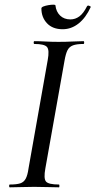

<svg xmlns="http://www.w3.org/2000/svg" viewBox="-20 -801 408 821"><path d="M22 0Q19 0 19 -6Q19 -12 22 -12Q51 -12 66.5 -17Q82 -22 90 -37Q98 -52 102 -81L184 -544Q192 -587 181 -600Q170 -613 127 -613Q124 -613 124 -619Q124 -625 127 -625Q148 -625 174.5 -623.5Q201 -622 230 -622Q263 -622 290 -623.5Q317 -625 337 -625Q340 -625 340 -619Q340 -613 337 -613Q308 -613 292 -607Q276 -601 268.5 -586Q261 -571 256 -542L174 -81Q166 -38 176.5 -25Q187 -12 232 -12Q234 -12 234 -6Q234 0 232 0Q211 0 185 -1Q159 -2 126 -2Q97 -2 70 -1Q43 0 22 0ZM248 -676Q205 -676 181 -701.5Q157 -727 157 -765Q157 -770 166 -773.5Q175 -777 187 -779Q199 -781 208 -781Q217 -781 217 -778Q220 -751 237 -734.5Q254 -718 281 -718Q302 -718 319.5 -731Q337 -744 352 -774Q355 -779 362 -776Q369 -773 368 -771Q347 -725 316 -700.5Q285 -676 248 -676Z"/></svg>

Font: Cormorant Medium
Style: Italic
Weight: 500
Italic angle: -10°
Designer: Christian Thalmann (Catharsis Fonts)
Foundry: Catharsis Fonts
Version: Version 4.000